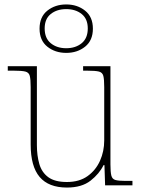

<svg xmlns="http://www.w3.org/2000/svg" viewBox="-20 -834 637 864"><path d="M281 10Q199 10 158.5 -37.5Q118 -85 118 -184V-442Q118 -477 114 -492.5Q110 -508 94 -512Q78 -516 41 -516H15V-536H146V-181Q146 -134 157 -96Q168 -58 197.5 -36.5Q227 -15 281 -15Q337 -15 374 -41.5Q411 -68 430 -110.5Q449 -153 449 -202V-442Q449 -477 445 -492.5Q441 -508 425 -512Q409 -516 372 -516H354V-536H477V-94Q477 -60 481 -44Q485 -28 499.5 -24Q514 -20 544 -20H576V0H453L450 -91H446Q427 -52 387.5 -21Q348 10 281 10ZM278 -596Q228 -596 193 -624Q158 -652 158 -705Q158 -758 193 -786Q228 -814 278 -814Q328 -814 363 -786Q398 -758 398 -705Q398 -652 363 -624Q328 -596 278 -596ZM278 -617Q320 -617 347.5 -639.5Q375 -662 375 -706Q375 -749 347.5 -771Q320 -793 278 -793Q236 -793 208.5 -771Q181 -749 181 -706Q181 -662 208.5 -639.5Q236 -617 278 -617Z"/></svg>

Font: Noto Serif Thai Thin
Style: Regular
Weight: 250
Version: Version 2.001